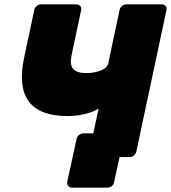

<svg xmlns="http://www.w3.org/2000/svg" viewBox="-20 -720 784 880"><path d="M472 140H310Q299 140 293 132.5Q287 125 288 114L331 -83Q333 -94 342.5 -101.5Q352 -109 362 -109H623L553 0H528L503 114Q502 125 492.5 132.5Q483 140 472 140ZM411 0Q400 0 394 -7.5Q388 -15 390 -26L432 -223Q414 -211 390.5 -203.5Q367 -196 342 -192Q317 -188 290 -188Q162 -188 112 -255Q62 -322 91 -458L137 -674Q139 -685 148 -692.5Q157 -700 168 -700H330Q341 -700 347.5 -692.5Q354 -685 352 -674L308 -467Q299 -424 315 -404.5Q331 -385 377 -385Q391 -385 407 -387.5Q423 -390 437.5 -395Q452 -400 462.5 -408.5Q473 -417 476 -429L528 -674Q530 -685 539 -692.5Q548 -700 559 -700H722Q733 -700 739 -692.5Q745 -685 743 -674L605 -26Q603 -15 594 -7.5Q585 0 574 0Z"/></svg>

Font: Rubik ExtraBold
Style: Italic
Weight: 800
Italic angle: -12°
Designer: Hubert and Fischer
Foundry: Hubert and Fischer
Version: Version 2.300;gftools[0.9.30]